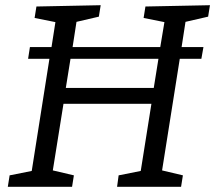

<svg xmlns="http://www.w3.org/2000/svg" viewBox="-20 -718 827 738"><path d="M787 -698 780 -654 693 -634 678 -537H762L754 -492H671L603 -63L683 -44L676 0H430L436 -44L521 -61L562 -319H224L183 -63L264 -44L257 0H10L17 -44L102 -61L170 -492H88L95 -537H178L193 -633L113 -649L120 -693L367 -698L360 -654L274 -634L259 -537H596L612 -633L532 -649L539 -693ZM233 -380H571L589 -492H251Z"/></svg>

Font: Bitter Pro
Style: Italic
Weight: 400
Italic angle: -9°
Designer: Sol Matas, and Bitter project Authors
Foundry: Sol Matas
Version: Version 1.010